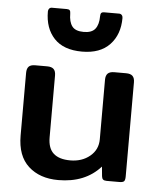

<svg xmlns="http://www.w3.org/2000/svg" viewBox="-53 -785 697 846"><g transform="rotate(5 295.0 -362.0)"><path d="M126 -721Q126 -729 130.5 -734Q135 -739 142 -739H208Q218 -739 221.5 -734.5Q225 -730 225 -720Q225 -684 239.5 -664.5Q254 -645 291 -645Q327 -645 342 -664.5Q357 -684 357 -720Q357 -730 360.5 -734.5Q364 -739 374 -739H440Q447 -739 451.5 -734Q456 -729 456 -721Q456 -648 413.5 -603Q371 -558 291 -558Q209 -558 167.5 -602.5Q126 -647 126 -721ZM54 -166V-443Q54 -462 62.5 -471Q71 -480 91 -480H144Q164 -480 173 -471Q182 -462 182 -443V-169Q182 -121 207 -98.5Q232 -76 281 -76Q333 -76 368 -105Q403 -134 403 -180V-443Q403 -462 412 -471Q421 -480 441 -480H493Q513 -480 522 -471Q531 -462 531 -443V-27Q531 -11 526 -5.5Q521 0 505 0H449Q438 0 433 -4.5Q428 -9 427 -19L423 -61Q355 15 236 15Q154 15 104 -30.5Q54 -76 54 -166Z"/></g></svg>

Font: Mitr
Style: Regular
Weight: 400
Designer: Thanarat Vachiruckul
Foundry: Cadson Demak
Version: Version 1.002